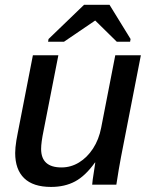

<svg xmlns="http://www.w3.org/2000/svg" viewBox="-20 -754 614 784"><path d="M367.7 -90.3Q328.6 -35.6 286.6 -13.2Q244.6 9.3 188.5 9.3Q115.2 9.3 78.6 -26.4Q42 -62 42 -129.4Q42 -139.2 43.2 -152.6Q44.4 -166 46.9 -180.9Q49.3 -195.8 52.2 -209.5L114.3 -528.3H218.3L158.2 -221.7Q147.9 -172.4 147.9 -146Q147.9 -70.3 231 -70.3Q269.5 -70.3 302.7 -90.6Q335.9 -110.8 359.9 -147.5Q383.8 -184.1 393.1 -232.4L450.7 -528.3H555.2L474.1 -112.8Q469.7 -90.8 465.1 -62.7Q460.4 -34.7 455.1 0H356.4Q356.4 -3.4 358.6 -20.8Q360.8 -38.1 364.3 -58.3Q367.7 -78.6 369.1 -90.3ZM368.2 -669.9 241.2 -583.5H176.3L178.2 -594.7L323.2 -734.4H427.2L513.2 -594.7L511.2 -583.5H457L369.1 -669.9Z"/></svg>

Font: Arimo Medium
Style: Italic
Weight: 500
Italic angle: -12°
Designer: Steve Matteson
Foundry: Monotype Imaging Inc.
Version: Version 1.33